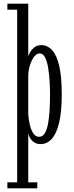

<svg xmlns="http://www.w3.org/2000/svg" viewBox="-20 -770 402 1040"><path d="M20 250V217.5H73V-717.5H20V-750H133V-466.5Q134.5 -471 142.2 -485.5Q150 -500 165 -512.8Q180 -525.5 203.5 -525.5Q237.5 -525.5 262.5 -498.2Q287.5 -471 301 -412.2Q314.5 -353.5 314.5 -259Q314.5 -164.5 300.2 -105Q286 -45.5 260.2 -17.5Q234.5 10.5 200 10.5Q181 10.5 168.2 3Q155.5 -4.5 148 -14.8Q140.5 -25 137.2 -34.5Q134 -44 133 -48V217.5H182V250ZM192 -29Q211.5 -29 223.2 -49.2Q235 -69.5 240.8 -102.8Q246.5 -136 248.8 -176.2Q251 -216.5 251 -256.5Q251 -286.5 249 -324.8Q247 -363 241.5 -398.5Q236 -434 225 -457.2Q214 -480.5 195.5 -480.5Q181.5 -480.5 170 -468.8Q158.5 -457 150.2 -438.2Q142 -419.5 137.5 -398.8Q133 -378 133 -360V-150Q135 -123.5 141.2 -95.5Q147.5 -67.5 160 -48.2Q172.5 -29 192 -29Z"/></svg>

Font: Imbue Thin 10pt Light
Style: Regular
Weight: 300
Version: Version 1.102